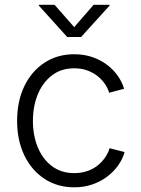

<svg xmlns="http://www.w3.org/2000/svg" viewBox="-20 -776 592 806"><path d="M291.5 10.3Q221.2 10.3 167 -25.1Q112.8 -60.5 82.3 -123.5Q51.8 -186.5 51.8 -268.6Q51.8 -351.6 82.3 -414.6Q112.8 -477.5 167 -512.9Q221.2 -548.3 291.5 -548.3Q333.5 -548.3 368.4 -536.1Q403.3 -523.9 430.4 -503.2Q457.5 -482.4 475.3 -456.3Q493.2 -430.2 501 -403.3L438 -386.7Q433.6 -403.8 421.6 -421.9Q409.7 -439.9 391.4 -455.1Q373 -470.2 348.1 -479.7Q323.2 -489.3 291.5 -489.3Q236.8 -489.3 198 -459.5Q159.2 -429.7 138.7 -379.9Q118.2 -330.1 118.2 -268.6Q118.2 -207 138.7 -157.5Q159.2 -107.9 198 -78.6Q236.8 -49.3 291.5 -49.3Q323.2 -49.3 348.6 -58.6Q374 -67.9 392.6 -83.5Q411.1 -99.1 423.1 -117.7Q435.1 -136.2 439.9 -153.8L502.9 -137.7Q495.6 -109.9 477.3 -83.5Q459 -57.1 431.6 -35.9Q404.3 -14.6 368.9 -2.2Q333.5 10.3 291.5 10.3ZM209 -755.9 291.5 -662.1 373 -755.9H439.9V-752.4L320.3 -620.6H262.2L143.1 -752.4V-755.9Z"/></svg>

Font: Inter 17pt Light
Style: Regular
Weight: 300
Version: Version 4.001;git-66647c0bb